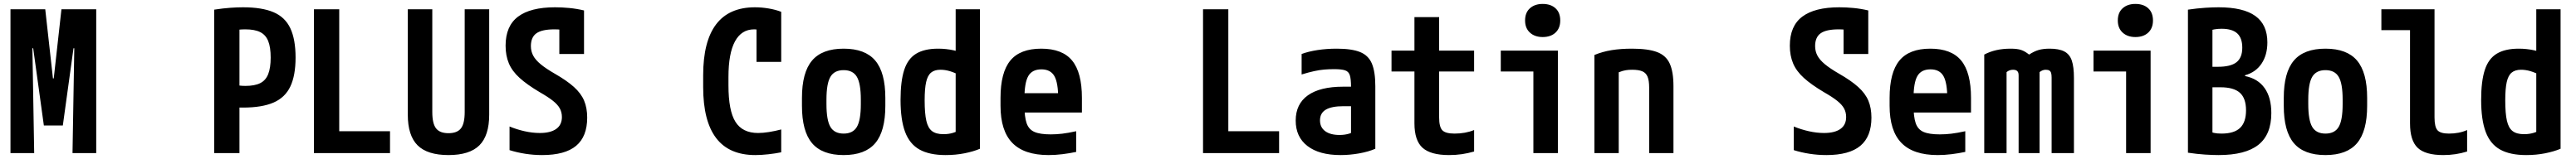

<svg xmlns="http://www.w3.org/2000/svg" viewBox="-20 -777 13040 807"><path d="M33 0V-730H209L248 -379H252L291 -730H467V0H347L356 -532H352L298 -140H202L148 -532H144L153 0Z M1064 -728Q1110 -735 1145.5 -737.5Q1181 -740 1210 -740Q1306 -740 1364.5 -715Q1423 -690 1449.5 -633.5Q1476 -577 1476 -485Q1476 -394 1449.5 -338Q1423 -282 1364.5 -256.5Q1306 -231 1210 -231Q1185 -231 1161 -232.5Q1137 -234 1117 -236L1159 -346Q1174 -345 1189.5 -343Q1205 -341 1222 -341Q1269 -341 1297 -355Q1325 -369 1337.5 -401Q1350 -433 1350 -485Q1350 -537 1337.5 -568.5Q1325 -600 1297 -614Q1269 -628 1222 -628Q1205 -628 1188.5 -626.5Q1172 -625 1159 -623L1192 -657V0H1064Z M1569 0V-730H1697V-111H1954V0Z M2250 10Q2143 10 2093.5 -39.5Q2044 -89 2044 -195V-730H2168V-208Q2168 -150 2187 -125.5Q2206 -101 2250 -101Q2294 -101 2313 -125.5Q2332 -150 2332 -208V-730H2456V-195Q2456 -89 2406.5 -39.5Q2357 10 2250 10Z M2724 10Q2681 10 2639 3.5Q2597 -3 2559 -15V-135Q2595 -120 2635 -111Q2675 -102 2712 -102Q2766 -102 2795 -122.5Q2824 -143 2824 -183Q2824 -207 2813.5 -226.5Q2803 -246 2778.5 -265.5Q2754 -285 2712 -309Q2648 -347 2610 -381.5Q2572 -416 2555.5 -455.5Q2539 -495 2539 -545Q2539 -645 2602 -692.5Q2665 -740 2789 -740Q2824 -740 2861 -736.5Q2898 -733 2936 -724V-503H2811V-676L2856 -622Q2838 -625 2820 -626.5Q2802 -628 2786 -628Q2723 -628 2695 -608Q2667 -588 2667 -543Q2667 -517 2678.5 -495Q2690 -473 2716.5 -451Q2743 -429 2788 -403Q2849 -368 2885 -335.5Q2921 -303 2936.5 -266Q2952 -229 2952 -180Q2952 -84 2896 -37Q2840 10 2724 10Z M3803 10Q3670 10 3604.5 -76.5Q3539 -163 3539 -335V-395Q3539 -567 3604.5 -653.5Q3670 -740 3801 -740Q3835 -740 3870.5 -734Q3906 -728 3934 -717V-463H3809V-694L3871 -598Q3836 -628 3797 -628Q3733 -628 3700 -567Q3667 -506 3667 -386V-344Q3667 -215 3702.5 -158.5Q3738 -102 3817 -102Q3842 -102 3873 -107Q3904 -112 3934 -120V-4Q3905 2 3869 6Q3833 10 3803 10Z M4250 10Q4141 10 4090 -50.5Q4039 -111 4039 -240V-280Q4039 -409 4090 -469.5Q4141 -530 4250 -530Q4359 -530 4410 -469.5Q4461 -409 4461 -280V-240Q4461 -111 4410 -50.5Q4359 10 4250 10ZM4250 -99Q4297 -99 4317 -133Q4337 -167 4337 -249V-271Q4337 -353 4317 -387Q4297 -421 4250 -421Q4203 -421 4183 -387Q4163 -353 4163 -271V-249Q4163 -167 4183 -133Q4203 -99 4250 -99Z M4766 10Q4684 10 4634 -18Q4584 -46 4561 -107.5Q4538 -169 4538 -270Q4538 -365 4556.5 -422Q4575 -479 4617 -504.5Q4659 -530 4728 -530Q4769 -530 4807.5 -521.5Q4846 -513 4879 -495L4844 -392Q4811 -409 4787 -416Q4763 -423 4740 -423Q4710 -423 4692.5 -408.5Q4675 -394 4667.5 -360.5Q4660 -327 4660 -268Q4660 -201 4668.5 -164Q4677 -127 4697.5 -111.5Q4718 -96 4755 -96Q4782 -96 4804.5 -103Q4827 -110 4844 -123L4817 -65V-730H4940V-22Q4907 -8 4862 1Q4817 10 4766 10Z M5287 10Q5164 10 5104 -51.5Q5044 -113 5044 -240V-280Q5044 -409 5093.5 -469.5Q5143 -530 5250 -530Q5357 -530 5406.5 -469.5Q5456 -409 5456 -280V-206H5104V-304H5359L5336 -272V-275Q5336 -357 5316.5 -391Q5297 -425 5251 -425Q5204 -425 5184.5 -391Q5165 -357 5165 -275V-245Q5165 -184 5176 -152Q5187 -120 5215.5 -107.5Q5244 -95 5298 -95Q5327 -95 5356.5 -98.5Q5386 -102 5427 -111V-6Q5394 1 5358 5.5Q5322 10 5287 10Z M6069 0V-730H6197V-111H6454V0Z M6765 10Q6657 10 6597.5 -36Q6538 -82 6538 -165Q6538 -249 6599.5 -293Q6661 -337 6778 -337H6879V-238H6780Q6720 -238 6690.5 -220.5Q6661 -203 6661 -166Q6661 -131 6687 -111.5Q6713 -92 6760 -92Q6787 -92 6809.5 -99Q6832 -106 6850 -119L6818 -53V-337Q6818 -376 6812 -395Q6806 -414 6788 -420Q6770 -426 6733 -426Q6707 -426 6683 -424Q6659 -422 6631.5 -416Q6604 -410 6568 -399V-503Q6603 -516 6649 -523Q6695 -530 6746 -530Q6821 -530 6863.5 -513Q6906 -496 6923.5 -454.5Q6941 -413 6941 -340V-22Q6907 -7 6859.5 1.5Q6812 10 6765 10Z M7314 10Q7221 10 7180 -27Q7139 -64 7139 -151V-414H7023V-520H7139V-690H7264V-520H7441V-414H7264V-181Q7264 -133 7280 -116Q7296 -99 7342 -99Q7369 -99 7394 -103.5Q7419 -108 7441 -117V-8Q7410 1 7379 5.5Q7348 10 7314 10Z M7741 0V-414H7576V-520H7865V0ZM7788 -589Q7748 -589 7723.5 -611.5Q7699 -634 7699 -673Q7699 -713 7723.5 -735Q7748 -757 7788 -757Q7829 -757 7853 -735Q7877 -713 7877 -673Q7877 -634 7853 -611.5Q7829 -589 7788 -589Z M8050 -498Q8091 -515 8137 -522.5Q8183 -530 8240 -530Q8321 -530 8366.5 -513Q8412 -496 8431 -454.5Q8450 -413 8450 -340V0H8327V-333Q8327 -368 8319 -387.5Q8311 -407 8292.5 -415Q8274 -423 8241 -423Q8223 -423 8208 -420.5Q8193 -418 8175.5 -411Q8158 -404 8131 -389L8173 -466V0H8050Z M9224 10Q9181 10 9139 3.5Q9097 -3 9059 -15V-135Q9095 -120 9135 -111Q9175 -102 9212 -102Q9266 -102 9295 -122.5Q9324 -143 9324 -183Q9324 -207 9313.5 -226.5Q9303 -246 9278.5 -265.5Q9254 -285 9212 -309Q9148 -347 9110 -381.5Q9072 -416 9055.5 -455.5Q9039 -495 9039 -545Q9039 -645 9102 -692.5Q9165 -740 9289 -740Q9324 -740 9361 -736.5Q9398 -733 9436 -724V-503H9311V-676L9356 -622Q9338 -625 9320 -626.5Q9302 -628 9286 -628Q9223 -628 9195 -608Q9167 -588 9167 -543Q9167 -517 9178.5 -495Q9190 -473 9216.5 -451Q9243 -429 9288 -403Q9349 -368 9385 -335.5Q9421 -303 9436.5 -266Q9452 -229 9452 -180Q9452 -84 9396 -37Q9340 10 9224 10Z M9787 10Q9664 10 9604 -51.5Q9544 -113 9544 -240V-280Q9544 -409 9593.5 -469.5Q9643 -530 9750 -530Q9857 -530 9906.5 -469.5Q9956 -409 9956 -280V-206H9604V-304H9859L9836 -272V-275Q9836 -357 9816.5 -391Q9797 -425 9751 -425Q9704 -425 9684.5 -391Q9665 -357 9665 -275V-245Q9665 -184 9676 -152Q9687 -120 9715.5 -107.5Q9744 -95 9798 -95Q9827 -95 9856.5 -98.5Q9886 -102 9927 -111V-6Q9894 1 9858 5.5Q9822 10 9787 10Z M10023 0V-500Q10051 -515 10084 -522.5Q10117 -530 10157 -530Q10190 -530 10209.5 -523.5Q10229 -517 10250 -500Q10276 -517 10299 -523.5Q10322 -530 10354 -530Q10401 -530 10428 -516Q10455 -502 10466 -470Q10477 -438 10477 -381V0H10364V-383Q10364 -398 10361.5 -406.5Q10359 -415 10352.5 -419Q10346 -423 10334 -423Q10325 -423 10317 -419.5Q10309 -416 10303 -411V0H10197V-395Q10197 -405 10194 -411Q10191 -417 10185 -420Q10179 -423 10169 -423Q10150 -423 10136 -411V0Z M10741 0V-414H10576V-520H10865V0ZM10788 -589Q10748 -589 10723.5 -611.5Q10699 -634 10699 -673Q10699 -713 10723.5 -735Q10748 -757 10788 -757Q10829 -757 10853 -735Q10877 -713 10877 -673Q10877 -634 10853 -611.5Q10829 -589 10788 -589Z M11209 10Q11180 10 11140.5 7.5Q11101 5 11054 -2V-728Q11102 -735 11141 -737.5Q11180 -740 11209 -740Q11334 -740 11395 -696Q11456 -652 11456 -562Q11456 -498 11426.5 -454Q11397 -410 11343 -395V-391Q11408 -378 11442 -330Q11476 -282 11476 -203Q11476 -94 11410.5 -42Q11345 10 11209 10ZM11156 -113Q11170 -106 11185.5 -102.5Q11201 -99 11224 -99Q11288 -99 11318 -128Q11348 -157 11348 -217Q11348 -278 11317 -306Q11286 -334 11219 -334H11116V-438H11206Q11270 -438 11299.5 -461Q11329 -484 11329 -535Q11329 -584 11303.5 -607.5Q11278 -631 11224 -631Q11205 -631 11188 -628Q11171 -625 11156 -617L11178 -656V-74Z M11750 10Q11641 10 11590 -50.5Q11539 -111 11539 -240V-280Q11539 -409 11590 -469.5Q11641 -530 11750 -530Q11859 -530 11910 -469.5Q11961 -409 11961 -280V-240Q11961 -111 11910 -50.5Q11859 10 11750 10ZM11750 -99Q11797 -99 11817 -133Q11837 -167 11837 -249V-271Q11837 -353 11817 -387Q11797 -421 11750 -421Q11703 -421 11683 -387Q11663 -353 11663 -271V-249Q11663 -167 11683 -133Q11703 -99 11750 -99Z M12346 10Q12255 10 12216.5 -27Q12178 -64 12178 -151V-624H12033V-730H12302V-181Q12302 -133 12317 -116Q12332 -99 12375 -99Q12401 -99 12424 -103.5Q12447 -108 12467 -117V-8Q12438 1 12408 5.5Q12378 10 12346 10Z M12766 10Q12684 10 12634 -18Q12584 -46 12561 -107.5Q12538 -169 12538 -270Q12538 -365 12556.5 -422Q12575 -479 12617 -504.5Q12659 -530 12728 -530Q12769 -530 12807.5 -521.5Q12846 -513 12879 -495L12844 -392Q12811 -409 12787 -416Q12763 -423 12740 -423Q12710 -423 12692.5 -408.5Q12675 -394 12667.5 -360.5Q12660 -327 12660 -268Q12660 -201 12668.5 -164Q12677 -127 12697.5 -111.5Q12718 -96 12755 -96Q12782 -96 12804.5 -103Q12827 -110 12844 -123L12817 -65V-730H12940V-22Q12907 -8 12862 1Q12817 10 12766 10Z"/></svg>

Font: M PLUS Code Latin SemiBold
Style: Regular
Weight: 600
Designer: Coji Morishita
Foundry: UNDERFOREST DESIGN
Version: Version 1.002; ttfautohint (v1.8.3)